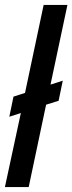

<svg xmlns="http://www.w3.org/2000/svg" viewBox="-22 -763 295 783"><path d="M-2 0 63 -302 16 -287 33 -369 80 -384 156 -743H253L184 -418L234 -434L217 -352L166 -336L95 0Z"/></svg>

Font: Saira Condensed Medium
Style: Italic
Weight: 500
Width: 3
Italic angle: -12°
Designer: Hector Gatti with collaboration of the Omnibus-Type team
Foundry: Omnibus-Type
Version: Version 1.101